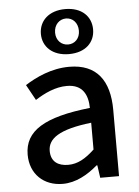

<svg xmlns="http://www.w3.org/2000/svg" viewBox="-58 -897 692 956"><g transform="rotate(-5 287.5 -419.0)"><path d="M217 14C283 14 342 -20 392 -63H396L405 0H499V-331C499 -478 436 -564 299 -564C211 -564 134 -528 77 -492L120 -414C167 -444 221 -470 279 -470C360 -470 383 -414 384 -351C155 -326 55 -265 55 -146C55 -49 122 14 217 14ZM252 -78C203 -78 166 -100 166 -155C166 -216 221 -258 384 -277V-143C339 -101 300 -78 252 -78ZM304 -627C387 -627 434 -675 434 -739C434 -804 387 -852 304 -852C222 -852 173 -804 173 -739C173 -675 222 -627 304 -627ZM304 -675C271 -675 244 -700 244 -739C244 -779 271 -805 304 -805C337 -805 363 -779 363 -739C363 -700 337 -675 304 -675Z"/></g></svg>

Font: Noto Sans JP Medium
Style: Regular
Weight: 500
Designer: Ryoko NISHIZUKA 西塚涼子 (kana, bopomofo & ideographs); Paul D. Hunt (Latin, Greek & Cyrillic); Sandoll Communications 산돌커뮤니
Foundry: Adobe
Version: Version 2.004;hotconv 1.0.118;makeotfexe 2.5.65603